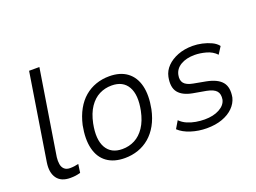

<svg xmlns="http://www.w3.org/2000/svg" viewBox="-106 -944 1588 1192"><g transform="rotate(-20 688.0 -348.5)"><path d="M179 8Q118 8 91 -30Q64 -68 74 -133L165 -705H233L143 -142Q140 -117 143.5 -96Q147 -75 160.5 -62.5Q174 -50 198 -50Q212 -50 227 -52Q242 -54 254 -57L246 -1Q228 4 213 6Q198 8 179 8Z M540 8Q468 8 422 -25.5Q376 -59 360.5 -122.5Q345 -186 362 -274Q375 -331 399 -374Q423 -417 456.5 -445.5Q490 -474 531.5 -488.5Q573 -503 620 -503Q692 -503 737.5 -469Q783 -435 798.5 -372Q814 -309 797 -221Q785 -164 761 -121Q737 -78 703.5 -49.5Q670 -21 628.5 -6.5Q587 8 540 8ZM544 -50Q589 -50 626.5 -69.5Q664 -89 691.5 -130Q719 -171 732 -234Q752 -334 720.5 -389Q689 -444 614 -444Q570 -444 532.5 -425Q495 -406 467.5 -365.5Q440 -325 427 -262Q407 -161 438.5 -105.5Q470 -50 544 -50Z M1081 8Q1027 8 977 -8Q927 -24 898 -52L927 -101Q947 -81 973.5 -69.5Q1000 -58 1029.5 -53Q1059 -48 1087 -48Q1145 -48 1184.5 -69.5Q1224 -91 1232 -126Q1238 -162 1221 -182Q1204 -202 1158 -211L1073 -226Q1007 -238 979.5 -273Q952 -308 965 -374Q973 -412 1001 -440.5Q1029 -469 1072.5 -486Q1116 -503 1171 -503Q1201 -503 1233 -496Q1265 -489 1292.5 -476Q1320 -463 1335 -443L1305 -396Q1279 -424 1239 -435Q1199 -446 1163 -446Q1109 -446 1072 -424.5Q1035 -403 1027 -364Q1020 -330 1036 -310Q1052 -290 1095 -282L1176 -267Q1248 -253 1277 -217.5Q1306 -182 1294 -117Q1285 -81 1256.5 -52.5Q1228 -24 1183.5 -8Q1139 8 1081 8Z"/></g></svg>

Font: Nunito Sans 7pt SemiCondensed Light
Style: Italic
Weight: 300
Width: 4
Italic angle: -9°
Designer: Vernon Adams
Foundry: Vernon Adams
Version: Version 3.101;gftools[0.9.27]